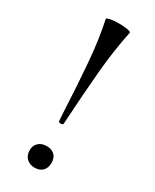

<svg xmlns="http://www.w3.org/2000/svg" viewBox="-170 -676 593 735"><g transform="rotate(30 126.0 -309.0)"><path d="M126 -629Q146 -629 163.5 -626Q181 -623 179 -618Q161 -533 152 -436Q143 -339 134 -189Q134 -188 131 -186.5Q128 -185 124 -185Q120 -185 117 -186.5Q114 -188 114 -189L112 -219Q106 -347 98 -443Q90 -539 73 -618Q72 -623 89 -626Q106 -629 126 -629ZM72 -38Q72 -59 85.5 -71.5Q99 -84 121 -84Q144 -84 156.5 -71.5Q169 -59 169 -38Q169 -15 156.5 -2Q144 11 121 11Q99 11 85.5 -2.5Q72 -16 72 -38Z"/></g></svg>

Font: Cormorant Unicase Medium
Style: Regular
Weight: 500
Designer: Christian Thalmann (Catharsis Fonts)
Foundry: Catharsis Fonts
Version: Version 4.000